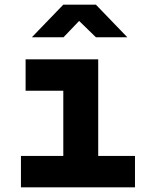

<svg xmlns="http://www.w3.org/2000/svg" viewBox="-20 -805 640 825"><path d="M70 0V-135H252V-415H90V-550H402V-135H560V0ZM117 -645 252 -785H392L527 -645H392L320 -715L253 -645Z"/></svg>

Font: Tiny ExtraBold
Style: Regular
Weight: 800
Designer: Philipp Nurullin, Konstantin Bulenkov
Foundry: JetBrains
Version: Version 2.251; ttfautohint (v1.8.4.7-5d5b)